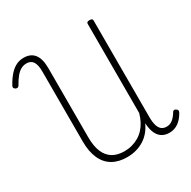

<svg xmlns="http://www.w3.org/2000/svg" viewBox="-299 -1706 1995 2008"><g transform="rotate(-30 698.5 -702.5)"><path d="M669 19Q566 19 494 -23Q422 -65 384 -149Q346 -233 346 -356V-1202Q346 -1282 321 -1320Q296 -1358 243 -1358Q209 -1358 178 -1342Q147 -1326 117.5 -1291Q88 -1256 55 -1197Q48 -1186 37.5 -1183.5Q27 -1181 13 -1188Q-2 -1197 -4.5 -1207.5Q-7 -1218 1 -1232Q37 -1297 75 -1339.5Q113 -1382 155 -1403Q197 -1424 246 -1424Q332 -1424 375 -1368Q418 -1312 418 -1202V-365Q418 -259 447 -189Q476 -119 533 -84Q590 -49 674 -49Q723 -49 767 -61Q811 -73 849 -95.5Q887 -118 917.5 -151Q948 -184 970 -226Q992 -268 1006 -319V-1397Q1006 -1409 1015 -1414.5Q1024 -1420 1041 -1420Q1059 -1420 1068 -1414.5Q1077 -1409 1077 -1397V-229Q1077 -169 1088.5 -129.5Q1100 -90 1124 -70.5Q1148 -51 1185 -51Q1226 -51 1257.5 -76Q1289 -101 1317 -147Q1324 -161 1335.5 -163.5Q1347 -166 1359 -157Q1374 -148 1376 -137Q1378 -126 1371 -113Q1354 -82 1333 -57Q1312 -32 1287.5 -15Q1263 2 1236 10.5Q1209 19 1181 19Q1128 19 1091.5 -3.5Q1055 -26 1034 -70.5Q1013 -115 1008 -182Q1008 -185 1007.5 -188.5Q1007 -192 1007 -195Q984 -143 950 -103Q916 -63 872.5 -36Q829 -9 777.5 5Q726 19 669 19Z"/></g></svg>

Font: Playwrite BE WAL Light
Style: Regular
Weight: 300
Version: Version 1.002